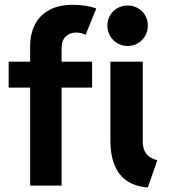

<svg xmlns="http://www.w3.org/2000/svg" viewBox="-20 -784 724 811"><path d="M16.6 -523.4H107.4V-587.9Q107.4 -640.6 127.4 -680.2Q147.5 -719.7 188 -741.7Q228.5 -763.7 288.1 -763.7Q313.5 -763.7 339.8 -759.8Q366.2 -755.9 386.7 -748L341.8 -637.7Q319.8 -646.5 301.8 -646.5Q274.4 -646.5 257.3 -629.6Q240.2 -612.8 240.2 -580.1V-523.4H369.1V-414.1H240.2V0H107.4V-414.1H16.6ZM446.3 -189.5V-523.4H583V-186.5Q582.5 -121.6 644.5 -107.4L604.5 7.8Q447.3 -3.9 446.3 -189.5ZM433.6 -675.8Q433.6 -699.2 444.8 -718.8Q456.1 -738.3 475.8 -749.5Q495.6 -760.7 519.5 -760.7Q543 -760.7 562.5 -749.5Q582 -738.3 593.3 -718.8Q604.5 -699.2 604.5 -675.8Q604.5 -652.3 593.3 -632.6Q582 -612.8 562.5 -601.3Q543 -589.8 519.5 -589.8Q495.6 -589.8 475.8 -601.3Q456.1 -612.8 444.8 -632.6Q433.6 -652.3 433.6 -675.8Z"/></svg>

Font: Reddit Sans Strawberry
Style: Bold
Weight: 700
Designer: Stephen Hutchings
Foundry: Reddit
Version: Version 1.013